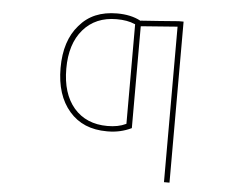

<svg xmlns="http://www.w3.org/2000/svg" viewBox="-52 -620 1105 878"><g transform="rotate(5 500.0 -181.0)"><path d="M731.4 194.3V-519.5L563.5 -506.8V-39.1Q512.7 -14.6 455.1 -14.6Q453.1 -14.6 451.2 -14.6Q395.5 -14.6 352.5 -32.7Q309.6 -50.8 278.3 -86.9Q214.8 -160.2 214.8 -285.2Q214.8 -410.2 278.3 -482.4Q309.6 -519.5 352.5 -537.6Q395.5 -555.7 451.2 -555.7Q514.6 -555.7 558.6 -532.2L559.6 -531.2L561.5 -532.2Q585 -533.2 645.5 -538.1Q703.1 -543 734.4 -544.9H756.8V194.3ZM451.2 -529.3Q354.5 -529.3 297.9 -463.9Q241.2 -398.4 241.2 -284.2Q241.2 -169.9 296.9 -104.5Q353.5 -39.1 451.2 -39.1Q501 -39.1 535.2 -55.7L537.1 -56.6V-513.7L534.2 -514.6Q501 -529.3 451.2 -529.3Z"/></g></svg>

Font: Mgen+ 1mn thin
Style: Regular
Weight: 100
Designer: [Source Han Sans]
Ryoko NISHIZUKA  (kana & ideographs); Paul D. Hunt (Latin, Greek & Cyrillic); Wenlong ZHANG  (bopomofo
Version: Version 1.059.20150602